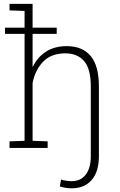

<svg xmlns="http://www.w3.org/2000/svg" viewBox="-20 -782 637 1015"><path d="M358.9 213.4Q341.8 213.4 327.1 210.9Q312.5 208.5 296.4 203.6L302.7 167.5Q312 170.4 328.6 173.1Q345.2 175.8 358.9 175.8Q406.7 175.8 433.3 141.1Q460 106.4 460 43.5V-324.7Q460 -419.4 424.1 -459.7Q388.2 -500 325.7 -500Q251 -500 208.5 -456.3Q166 -412.6 152.3 -343.8V-37.6L231.9 -34.7V0H30.3V-34.7L109.9 -37.6V-603H6.3V-635.7H109.9V-724.1L30.3 -727.1V-761.7H152.3V-635.7H279.8V-603H152.3V-426.3Q177.2 -479.5 222.9 -508.8Q268.6 -538.1 332.5 -538.1Q415.5 -538.1 459.2 -486.1Q502.9 -434.1 502.9 -323.7V43.5Q502.9 125 464.8 169.2Q426.8 213.4 358.9 213.4Z"/></svg>

Font: Roboto Slab ExtraLight
Style: Regular
Weight: 250
Designer: Google
Version: Version 2.000; ttfautohint (v1.8.1.43-b0c9)